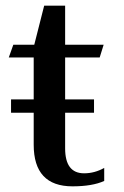

<svg xmlns="http://www.w3.org/2000/svg" viewBox="-20 -648 437 678"><path d="M348 -55V-9Q306 10 236 10Q99 10 99 -137V-250H19V-297H99V-445H11L27 -490H101L136 -628H210V-490H346L332 -445H210V-297H312V-250H210V-124Q210 -36 277 -36Q314 -36 348 -55Z"/></svg>

Font: Fahkwang Medium
Style: Regular
Weight: 500
Version: Version 1.000; ttfautohint (v1.6)